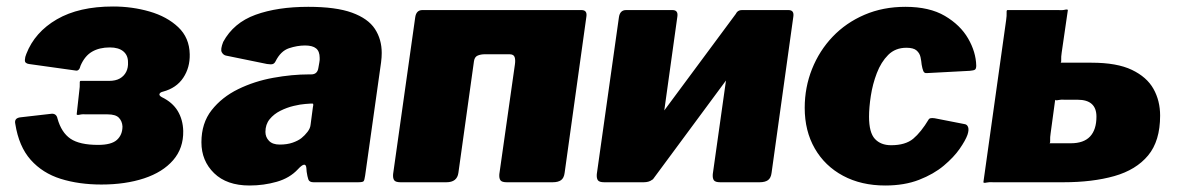

<svg xmlns="http://www.w3.org/2000/svg" viewBox="-20 -561 3632 591"><path d="M292 7Q223 7 167 -10.5Q111 -28 74.5 -69Q38 -110 27 -180Q23 -198 44 -200L140 -211Q154 -211 157 -196Q169 -153 197 -134Q225 -115 282 -115Q323 -115 340 -130.5Q357 -146 357 -172Q356 -188 346 -198.5Q336 -209 311 -209H248Q234 -210 225.5 -208Q217 -206 216 -209L224 -281Q226 -295 225.5 -303.5Q225 -312 228 -312H315Q336 -312 349 -319.5Q362 -327 368.5 -340Q375 -353 374 -370Q374 -391 359.5 -403Q345 -415 318 -415Q286 -415 263.5 -402Q241 -389 228 -359Q224 -341 212 -344L69 -364Q56 -366 56.5 -376Q57 -386 61 -395Q87 -462 155 -501.5Q223 -541 328 -541Q387 -541 440.5 -525.5Q494 -510 528.5 -477.5Q563 -445 564 -394Q565 -353 544 -321.5Q523 -290 482 -279Q473 -277 471 -272Q469 -267 478 -262Q511 -246 527 -219.5Q543 -193 544 -158Q545 -105 513 -68Q481 -31 423.5 -12Q366 7 292 7Z M897 -40Q872 -13 832 -1.5Q792 10 748 10Q678 10 639 -28Q600 -66 600 -123Q600 -182 631.5 -222Q663 -262 713 -286.5Q763 -311 821 -321.5Q879 -332 931 -332H938Q957 -332 960 -352L963 -369Q964 -373 964 -376.5Q964 -380 964 -383Q964 -403 953 -412Q942 -421 919 -421Q895 -421 869.5 -412.5Q844 -404 828 -372Q825 -366 820 -364Q815 -362 802 -364L675 -390Q667 -392 662.5 -400.5Q658 -409 667 -432Q699 -491 766.5 -515.5Q834 -540 929 -540Q1014 -540 1063.5 -522Q1113 -504 1134 -472Q1155 -440 1155 -398Q1155 -391 1154.5 -384Q1154 -377 1153 -369L1104 -21Q1102 -6 1099 -3Q1096 0 1082 0H945Q932 0 929 -9Q926 -18 924 -32L923 -44Q921 -66 897 -40ZM943 -230Q945 -239 944 -241Q943 -243 934 -242L920 -241Q905 -240 884 -235Q863 -230 843 -220Q823 -210 810 -194Q797 -178 797 -155Q797 -139 808 -127.5Q819 -116 841 -116Q864 -116 881 -122Q898 -128 908 -136Q918 -144 926.5 -155Q935 -166 936 -177Z M1213 0Q1198 0 1193.5 -6Q1189 -12 1190 -25L1258 -507Q1261 -530 1280 -530H1770Q1788 -530 1785 -510L1718 -29Q1716 -13 1707 -6.5Q1698 0 1681 0H1540Q1525 0 1520.5 -6Q1516 -12 1517 -25L1565 -363Q1567 -377 1564 -385.5Q1561 -394 1548 -394H1473Q1460 -394 1450.5 -390Q1441 -386 1439 -373L1391 -29Q1387 0 1354 0Z M2065 -510 1998 -29Q1994 0 1961 0H1840Q1825 0 1820.5 -6Q1816 -12 1817 -25L1885 -507Q1888 -530 1907 -530H2050Q2068 -530 2065 -510ZM2422 -510 2355 -29Q2353 -13 2344 -6.5Q2335 0 2318 0H2197Q2182 0 2177.5 -6Q2173 -12 2174 -25L2242 -507Q2245 -530 2264 -530H2407Q2425 -530 2422 -510ZM2247 -521 2321 -457 1989 -8 1915 -73Z M2767 -540Q2841 -540 2888.5 -512Q2936 -484 2960 -442.5Q2984 -401 2985 -359Q2985 -350 2981.5 -347Q2978 -344 2965 -343L2833 -336Q2825 -335 2822 -342.5Q2819 -350 2817 -362Q2816 -373 2813.5 -385Q2811 -397 2801.5 -405.5Q2792 -414 2770 -414Q2736 -414 2714 -392Q2692 -370 2679 -336Q2666 -302 2660.5 -266Q2655 -230 2655 -202Q2655 -153 2673 -133.5Q2691 -114 2723 -114Q2767 -114 2791 -134Q2815 -154 2839 -194Q2842 -199 2857 -197L2949 -179Q2957 -178 2960 -169.5Q2963 -161 2958 -146Q2952 -129 2934 -103Q2916 -77 2885 -51Q2854 -25 2809 -7.5Q2764 10 2705 10Q2631 10 2575 -20Q2519 -50 2488 -104Q2457 -158 2457 -229Q2457 -292 2479.5 -348.5Q2502 -405 2543 -448Q2584 -491 2641 -515.5Q2698 -540 2767 -540Z M3007 0 3077 -499Q3079 -513 3078.5 -521.5Q3078 -530 3081 -530H3236Q3250 -529 3258 -531Q3266 -533 3267 -530L3248 -399Q3246 -386 3246.5 -377Q3247 -368 3244 -368H3340Q3418 -368 3464 -346Q3510 -324 3530.5 -287.5Q3551 -251 3551 -205Q3551 -127 3514 -82.5Q3477 -38 3410 -19Q3343 0 3253 0H3038Q3025 -1 3016.5 1Q3008 3 3007 0ZM3210 -120H3276Q3316 -120 3335.5 -141Q3355 -162 3355 -202Q3355 -228 3340.5 -241Q3326 -254 3297 -254H3259Q3246 -255 3237.5 -253Q3229 -251 3228 -254L3214 -151Q3212 -138 3212.5 -129Q3213 -120 3210 -120Z"/></svg>

Font: Libre Franklin Black
Style: Italic
Weight: 900
Italic angle: -8°
Designer: Pablo Impallari, Rodrigo Fuenzalida, Nhung Nguyen
Foundry: Impallari Type
Version: Version 3.000